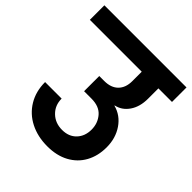

<svg xmlns="http://www.w3.org/2000/svg" viewBox="-220 -876 1010 1010"><g transform="rotate(45 284.5 -371.5)"><path d="M489 -555Q489 -495 461.5 -455Q434 -415 390 -406V-404Q447 -389 481.5 -338.5Q516 -288 516 -220Q516 -156 489 -107Q462 -58 411.5 -30.5Q361 -3 291 -3Q219 -3 163 -31.5Q107 -60 75.5 -112.5Q44 -165 44 -234H167Q167 -184 200.5 -151.5Q234 -119 285 -119Q335 -119 364.5 -150Q394 -181 394 -230Q394 -277 365 -311Q336 -345 278 -345H223V-458H260Q310 -458 337.5 -485.5Q365 -513 365 -562V-632H-21V-740H590V-632H489Z"/></g></svg>

Font: MSTAGE SemiBold
Style: Regular
Weight: 600
Designer: Ninad Kale (Devanagari), Jonny Pinhorn (Latin)
Foundry: Indian Type Foundry
Version: 4.004